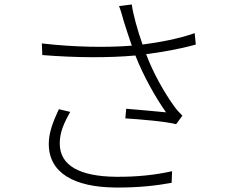

<svg xmlns="http://www.w3.org/2000/svg" viewBox="-20 -806 1040 858"><path d="M294 -306 243 -318C218 -264 198 -215 198 -163C198 -32 313 30 494 32C600 33 681 23 747 11L749 -41C679 -25 594 -15 497 -16C341 -18 247 -63 247 -165C247 -215 266 -257 294 -306ZM167 -612 169 -560C317 -548 465 -547 585 -558C620 -468 677 -367 722 -304C683 -308 604 -315 544 -320L540 -277C605 -273 723 -263 767 -251L795 -289C782 -302 768 -317 757 -333C713 -394 664 -481 633 -564C699 -572 789 -588 855 -607L850 -658C781 -633 688 -616 617 -607C595 -669 574 -744 569 -786L512 -779C521 -756 528 -729 534 -708C542 -683 553 -648 569 -602C460 -593 311 -595 167 -612Z"/></svg>

Font: Noto Sans CJK SC Light
Style: Regular
Weight: 300
Designer: Ryoko NISHIZUKA 西塚涼子 (kana, bopomofo & ideographs); Paul D. Hunt (Latin, Greek & Cyrillic); Sandoll Communications 산돌커뮤니
Foundry: Adobe
Version: Version 2.004;hotconv 1.0.118;makeotfexe 2.5.65603